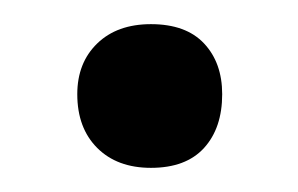

<svg xmlns="http://www.w3.org/2000/svg" viewBox="-20 -128 247 159"><path d="M105 11Q77 11 60.5 -5.5Q44 -22 44 -50Q44 -76 60.5 -92Q77 -108 105 -108Q134 -108 149 -92Q164 -76 164 -50Q164 -22 149 -5.5Q134 11 105 11Z"/></svg>

Font: Cormorant Garamond Light
Style: Bold
Weight: 700
Version: Version 4.001